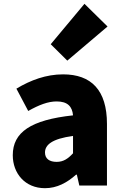

<svg xmlns="http://www.w3.org/2000/svg" viewBox="-20 -973 646 1007"><path d="M216 14C279 14 332 -15 379 -57H383L396 0H541V-323C541 -501 458 -583 311 -583C222 -583 141 -553 66 -508L128 -391C185 -423 232 -441 277 -441C335 -441 359 -414 363 -368C141 -344 47 -279 47 -159C47 -64 111 14 216 14ZM277 -124C240 -124 216 -140 216 -173C216 -213 252 -245 363 -260V-169C337 -141 313 -124 277 -124ZM333 -655 544 -834 423 -953 246 -741Z"/></svg>

Font: Noto Sans CJK KR Black
Style: Regular
Weight: 900
Designer: Ryoko NISHIZUKA (kana & ideographs); Paul D. Hunt (Latin, Greek & Cyrillic); Wenlong ZHANG (bopomofo); Sandoll Communica
Foundry: Adobe Systems Incorporated
Version: Version 1.004;PS 1.004;hotconv 1.0.82;makeotf.lib2.5.63406